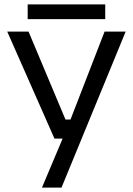

<svg xmlns="http://www.w3.org/2000/svg" viewBox="-20 -667 605 874"><path d="M106 -580V-647H459V-580ZM171 187 265 -36H228L13 -523H110L278 -123H301L456 -523H552L260 187Z"/></svg>

Font: Tomorrow
Style: Regular
Weight: 400
Designer: Tony de Marco, Monica Rizzolli
Foundry: Just in Type
Version: Version 2.002